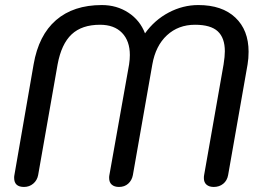

<svg xmlns="http://www.w3.org/2000/svg" viewBox="-20 -730 1033 760"><path d="M36 -26Q36 -33 37 -37L113 -475Q133 -591 202 -650.5Q271 -710 383 -710Q442 -710 488 -680Q534 -650 554 -598Q592 -651 648 -680.5Q704 -710 765 -710Q859 -710 911.5 -660.5Q964 -611 964 -525Q964 -499 960 -475L883 -37Q879 -15 863.5 -2.5Q848 10 826 10Q808 10 797.5 1Q787 -8 787 -25Q787 -33 788 -37L865 -475Q870 -507 870 -527Q870 -580 842 -606Q814 -632 752 -632Q686 -632 641 -590.5Q596 -549 583 -475L506 -37Q502 -16 487.5 -3Q473 10 451 10Q433 10 422.5 1Q412 -8 412 -26Q412 -33 413 -37L491 -475Q494 -495 494 -512Q494 -568 463 -600Q432 -632 376 -632Q304 -632 263.5 -594Q223 -556 208 -475L131 -37Q127 -16 111.5 -3Q96 10 75 10Q36 10 36 -26Z"/></svg>

Font: Kodchasan Medium
Style: Italic
Weight: 500
Italic angle: -10°
Version: Version 1.000; ttfautohint (v1.6)